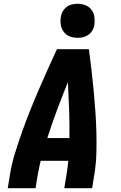

<svg xmlns="http://www.w3.org/2000/svg" viewBox="-20 -995 640 1015"><path d="M21 0 33 -74Q42 -130 59.5 -186Q77 -242 96.5 -297.5Q116 -353 138 -408Q160 -463 183.5 -517.5Q207 -572 231.5 -626.5Q256 -681 281 -735H450Q457 -681 463.5 -626.5Q470 -572 475 -517.5Q480 -463 484 -408Q488 -353 489.5 -297.5Q491 -242 489.5 -186Q488 -130 479 -74L467 0H320L332 -74Q335 -91 337 -109Q339 -127 341 -145H195Q191 -127 187 -109.5Q183 -92 180 -74L168 0ZM230 -265H347Q348 -339 345.5 -413Q343 -487 339 -561Q309 -487 281.5 -413.5Q254 -340 230 -265ZM390 -795Q369 -795 349 -802.5Q329 -810 317 -826.5Q305 -843 301.5 -864Q298 -885 302 -907Q304 -922 312 -935.5Q320 -949 332.5 -958.5Q345 -968 360.5 -971.5Q376 -975 390 -975Q412 -975 431.5 -967.5Q451 -960 463.5 -943.5Q476 -927 479 -906Q482 -885 479 -863Q476 -848 468.5 -834.5Q461 -821 448 -811.5Q435 -802 420 -798.5Q405 -795 390 -795Z"/></svg>

Font: Iosevka Curly HvExObl
Style: Regular
Weight: 900
Width: 7
Italic angle: -9°
Monospace: yes
Designer: Belleve Invis
Foundry: Belleve Invis
Version: Version 11.1.0; ttfautohint (v1.8.3)